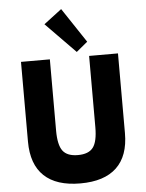

<svg xmlns="http://www.w3.org/2000/svg" viewBox="-71 -1208 970 1279"><g transform="rotate(-5 414.0 -568.0)"><path d="M414.5 16Q254.5 16 172.2 -61.8Q90 -139.5 90 -292V-825H283V-348.5Q283 -252.5 312.8 -213Q342.5 -173.5 414 -173.5Q486 -173.5 515.8 -213Q545.5 -252.5 545.5 -348.5V-825H738.5V-292Q738.5 -139.5 656.5 -61.8Q574.5 16 414.5 16ZM466 -858.5 267.5 -1061 387 -1152 541 -920.5Z"/></g></svg>

Font: Spartan Thin ExtraBold
Style: Regular
Weight: 800
Version: Version 1.004